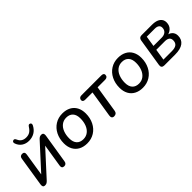

<svg xmlns="http://www.w3.org/2000/svg" viewBox="121 -1594 2495 2495"><g transform="rotate(-45 1369.0 -346.5)"><path d="M46.4 -44.3 111.2 -453.1Q114.1 -473.7 126 -484.1Q138 -494.4 158.3 -494.4Q180.2 -494.4 189.5 -481.5Q198.8 -468.6 195 -445.3L139.1 -92.1H110.6L452.2 -466Q464.5 -479.2 476.7 -486.8Q489 -494.4 507.4 -494.4Q532.7 -494.4 540.1 -479.9Q547.6 -465.3 544.1 -443.4L478.6 -34.7Q475.1 -14 463.3 -3.4Q451.6 7.3 432.5 7.3Q410 7.3 400.5 -5.6Q391 -18.5 394.9 -42.4L451.3 -395.6H479.8L138.2 -21.8Q126 -8.5 113.1 -0.6Q100.2 7.3 82.2 7.3Q55.9 7.3 49.4 -8.2Q42.9 -23.7 46.4 -44.3ZM185.9 -656.5Q180 -673.5 184.2 -684.5Q188.4 -695.4 201.8 -699.7Q214.2 -703.9 223.5 -697.7Q232.8 -691.4 240.9 -673.4Q255.3 -639.3 282.3 -622.7Q309.3 -606.2 347.2 -606.2Q387.1 -606.2 415.2 -623.4Q443.3 -640.7 467.7 -679.5Q477.1 -694.2 486.3 -699.2Q495.5 -704.3 506.9 -699.7Q519.9 -695 522.9 -683.2Q525.9 -671.4 517.7 -655.3Q488.9 -601.3 444.4 -575.4Q399.9 -549.5 343.7 -549.5Q288.1 -549.5 246.5 -576.8Q204.9 -604 185.9 -656.5Z M637.7 -206.9Q637.7 -290.3 670.9 -356.2Q704.1 -422 763.3 -459.2Q822.5 -496.4 898.5 -496.4Q965 -496.4 1014.1 -470.1Q1063.1 -443.9 1089.1 -395Q1115.1 -346.1 1115.1 -280.2Q1115.1 -196.9 1081.9 -131Q1048.7 -65.1 989.5 -27.9Q930.3 9.3 854.3 9.3Q787.8 9.3 738.8 -17Q689.7 -43.3 663.7 -92.1Q637.7 -141 637.7 -206.9ZM1020.1 -283.5Q1020.1 -351.1 987.6 -386.7Q955.1 -422.3 895.9 -422.3Q845.2 -422.3 808.2 -393.6Q771.2 -365 752 -315.1Q732.7 -265.2 732.7 -203.6Q732.7 -136 765.2 -100.4Q797.7 -64.8 856.9 -64.8Q907.6 -64.8 944.6 -93.5Q981.6 -122.2 1000.8 -172Q1020.1 -221.9 1020.1 -283.5Z M1311.2 -47.4 1369.2 -411.9H1236Q1215.4 -411.9 1204.3 -420.2Q1193.1 -428.4 1193.1 -443Q1193.1 -463.6 1205.7 -475.4Q1218.3 -487.1 1240.6 -487.1H1607.4Q1628 -487.1 1639.2 -479.1Q1650.3 -471 1650.3 -456.5Q1650.3 -435.2 1637.4 -423.6Q1624.5 -411.9 1602.3 -411.9H1463.2L1404.2 -39.7Q1400.7 -16.5 1386.9 -4.6Q1373.1 7.3 1348.9 7.3Q1327 7.3 1316.9 -7.1Q1306.7 -21.4 1311.2 -47.4Z M1659.7 -206.9Q1659.7 -290.3 1692.9 -356.2Q1726.1 -422 1785.3 -459.2Q1844.5 -496.4 1920.5 -496.4Q1987 -496.4 2036.1 -470.1Q2085.1 -443.9 2111.1 -395Q2137.1 -346.1 2137.1 -280.2Q2137.1 -196.9 2103.9 -131Q2070.7 -65.1 2011.5 -27.9Q1952.3 9.3 1876.3 9.3Q1809.8 9.3 1760.8 -17Q1711.7 -43.3 1685.7 -92.1Q1659.7 -141 1659.7 -206.9ZM2042.1 -283.5Q2042.1 -351.1 2009.6 -386.7Q1977.1 -422.3 1917.9 -422.3Q1867.2 -422.3 1830.2 -393.6Q1793.2 -365 1774 -315.1Q1754.7 -265.2 1754.7 -203.6Q1754.7 -136 1787.2 -100.4Q1819.7 -64.8 1878.9 -64.8Q1929.6 -64.8 1966.6 -93.5Q2003.6 -122.2 2022.8 -172Q2042.1 -221.9 2042.1 -283.5Z M2232.1 -52.1 2294.2 -442.8Q2301.3 -487.1 2345.7 -487.1H2537.7Q2614.6 -487.1 2654.4 -457.1Q2694.2 -427 2694.2 -376Q2694.2 -317.8 2657.5 -282.9Q2620.7 -248.1 2559 -243.1L2561.6 -256.4Q2614.1 -253.9 2645.9 -225Q2677.7 -196.1 2677.7 -147.1Q2677.7 -76.1 2627 -38.1Q2576.2 0 2475.8 0H2276.4Q2251.5 0 2239.9 -13.6Q2228.2 -27.2 2232.1 -52.1ZM2590.2 -149.3Q2590.2 -183.1 2568.4 -200.2Q2546.6 -217.3 2504.4 -217.3H2346.8L2322.5 -61.7H2478.3Q2536.1 -61.7 2563.2 -83.5Q2590.2 -105.3 2590.2 -149.3ZM2606.7 -366.1Q2606.7 -394.6 2586.2 -410Q2565.7 -425.4 2527.8 -425.4H2380L2356.6 -279H2508.2Q2552.9 -279 2579.8 -301.9Q2606.7 -324.8 2606.7 -366.1Z"/></g></svg>

Font: SN Pro Thin
Style: Italic
Weight: 200
Italic angle: -9°
Designer: Tobias Whetton
Foundry: Supernotes
Version: Version 1.003;Glyphs 3.3 (3324)